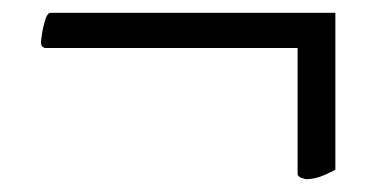

<svg xmlns="http://www.w3.org/2000/svg" viewBox="-20 -430 613 300"><path d="M504 -410V-165Q503 -164 488 -157Q473 -150 458 -150Q458 -150 452.5 -151.5Q447 -153 445 -157V-355H50Q50 -355 47 -356.5Q44 -358 44 -365Q44 -365 45.5 -376Q47 -387 50.5 -398.5Q54 -410 59 -410Z"/></svg>

Font: Amiri
Style: Italic
Weight: 400
Italic angle: 10°
Designer: Khaled Hosny
Version: Version 0.113